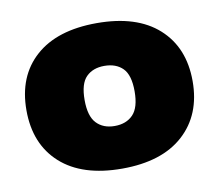

<svg xmlns="http://www.w3.org/2000/svg" viewBox="-58 -818 675 590"><g transform="rotate(-10 279.0 -523.0)"><path d="M278.5 -296.5Q154.5 -296.5 87 -357.2Q19.5 -418 19.5 -524Q19.5 -630 87 -690.2Q154.5 -750.5 278.5 -750.5Q403 -750.5 470.5 -689.8Q538 -629 538 -524Q538 -419 470.5 -357.8Q403 -296.5 278.5 -296.5ZM278.5 -429.5Q315 -429.5 336 -451.5Q357 -473.5 357 -524Q357 -575 336 -596Q315 -617 278.5 -617Q243 -617 222 -596Q201 -575 201 -524Q201 -473.5 222 -451.5Q243 -429.5 278.5 -429.5Z"/></g></svg>

Font: Encode Sans SemiExpanded SemiExpanded ExtraBold
Style: Regular
Weight: 800
Width: 6
Designer: Multiple Designers
Foundry: Impallari Type
Version: Version 3.000; ttfautohint (v1.8.3) -l 8 -r 50 -G 200 -x 14 